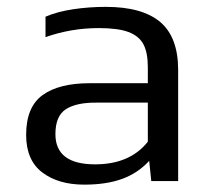

<svg xmlns="http://www.w3.org/2000/svg" viewBox="-20 -514 595 545"><path d="M403.5 -57.4 409.4 0H485.7V-315Q485.7 -408.6 434.8 -451.5Q383.9 -494.5 280.5 -494.5Q232 -494.5 187.4 -487.7Q142.7 -481 109.2 -466.6V-408.6Q182.1 -434.3 260.3 -434.3Q314.7 -434.3 344.7 -423.1Q374.6 -411.8 387.1 -388.3Q399.6 -364.8 399.6 -323.4V-277.8H234.4Q147.5 -277.8 100.8 -244Q54.2 -210.2 54.2 -131.2Q54.2 -59.3 99.9 -24.6Q145.6 10.1 219.1 10.1Q282.2 10.1 327 -6.3Q371.7 -22.7 403.5 -57.4ZM137.3 -133.3Q137.3 -184.9 167.2 -204.1Q197.1 -223.2 253.8 -222.7H399.6V-111.7Q348.7 -47.5 249.9 -47.5Q137.3 -47.5 137.3 -133.3Z"/></svg>

Font: Arad-FD-VF Thin
Style: Regular
Weight: 100
Designer: Mohammad Darvishi
Version: Version 1.010;September 21, 2024;FontCreator 15.0.0.2992 64-